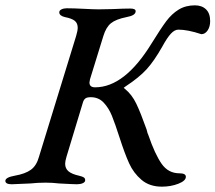

<svg xmlns="http://www.w3.org/2000/svg" viewBox="-48 -685 807 719"><path d="M400 -169Q383 -222 371 -251.5Q359 -281 340 -301Q321 -321 292 -321Q278 -321 272 -316.5Q266 -312 263 -303L201 -98Q196 -81 196 -72Q196 -54 208.5 -43.5Q221 -33 248 -27Q261 -24 266 -20.5Q271 -17 271 -10Q271 -3 262 1Q253 5 240 5Q227 5 173 2Q149 -1 123 -1Q93 -1 66 2Q6 5 -4 5Q-28 5 -28 -8Q-27 -21 7 -27Q47 -34 68 -49.5Q89 -65 98 -98L237 -550Q243 -570 243 -581Q243 -598 232 -607Q221 -616 195 -621Q174 -626 174 -639Q174 -646 182.5 -650Q191 -654 202 -654Q228 -654 266 -652Q302 -650 322 -650L375 -651Q415 -653 440 -653Q460 -653 460 -643Q460 -627 426 -621Q386 -613 367.5 -598Q349 -583 339 -550L289 -388L287 -376Q287 -358 308 -358Q419 -358 520 -523Q554 -578 574.5 -605.5Q595 -633 621 -649Q647 -665 682 -665Q708 -665 723.5 -650Q739 -635 739 -606Q739 -585 729.5 -571Q720 -557 706 -557Q655 -574 620 -574Q606 -574 592 -559Q578 -544 560 -511Q529 -456 500.5 -425Q472 -394 423 -362Q416 -357 415.5 -356.5Q415 -356 420 -352Q446 -331 462.5 -296.5Q479 -262 501 -200Q504 -186 508 -178Q532 -108 557 -72Q582 -36 624 -36Q648 -36 648 -23Q648 -8 620 3Q592 14 558 14Q512 14 482 -11.5Q452 -37 435.5 -73.5Q419 -110 400 -169Z"/></svg>

Font: EB Garamond Medium
Style: Italic
Weight: 500
Italic angle: -17.2°
Designer: Georg Duffner and Octavio Pardo
Foundry: Georg Duffner
Version: Version 1.000